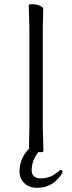

<svg xmlns="http://www.w3.org/2000/svg" viewBox="-20 -720 344 915"><path d="M157 175Q119 175 96 153Q73 131 73 97Q73 34 120 -13L118 -16Q118 -17 118 -18L120 -107V-589L117 -695Q117 -700 133.5 -700Q150 -700 168 -693.5Q186 -687 186 -677L184 -588V-106L187 0Q187 5 173 5H163L161 7Q131 46 131 92Q131 130 175.5 130Q220 130 254 100H255Q264 90 271 90Q278 90 278 98Q278 106 262 125Q222 175 157 175Z"/></svg>

Font: LXGW WenKai TC Light
Style: Regular
Weight: 300
Designer: LXGW / Fontworks Inc.
Foundry: LXGW / Fontworks Inc.
Version: Version 1.330